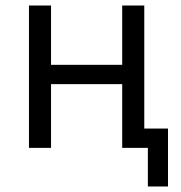

<svg xmlns="http://www.w3.org/2000/svg" viewBox="-20 -536 655 696"><path d="M516 140V0H423V-231H165V0H85V-516H165V-301H423V-516H503V-70H589V140Z"/></svg>

Font: Aneliza
Style: Regular
Weight: 400
Designer: Mike Abbink, Paul van der Laan, Pieter van Rosmalen
Foundry: Bold Monday
Version: Version 3.0